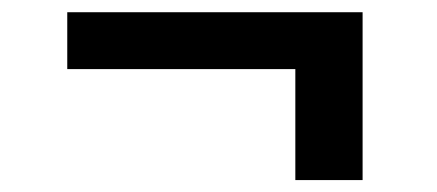

<svg xmlns="http://www.w3.org/2000/svg" viewBox="-20 -346 715 314"><path d="M573 -326V-51.5H463V-233H90V-326Z"/></svg>

Font: Merriweather Black
Style: Regular
Weight: 900
Designer: Eben Sorkin
Foundry: Eben Sorkin
Version: Version 2.200;gftools[0.9.31]